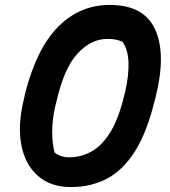

<svg xmlns="http://www.w3.org/2000/svg" viewBox="-20 -740 690 780"><path d="M426 -720Q565 -720 610.5 -620Q656 -520 612 -345L607 -326Q576 -200 527.5 -124Q479 -48 414 -14Q349 20 268 20Q186 20 134 -25.5Q82 -71 66.5 -152Q51 -233 78 -341L82 -360Q128 -542 216 -631Q304 -720 426 -720ZM205 -311Q192 -254 192 -204.5Q192 -155 202 -120Q226 -101 262 -101Q307 -101 349 -123Q391 -145 426 -199.5Q461 -254 484 -350L488 -365Q504 -434 502 -486.5Q500 -539 478 -570Q453 -582 417 -582Q350 -582 295 -522.5Q240 -463 209 -326Z"/></svg>

Font: Recursive Sn Csl St
Style: Bold Italic
Weight: 700
Italic angle: -15°
Version: Version 1.079;hotconv 1.0.112;makeotfexe 2.5.65598; ttfautoh